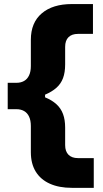

<svg xmlns="http://www.w3.org/2000/svg" viewBox="-20 -799 508 946"><path d="M334 126.5Q271 126.5 225.8 106.2Q180.5 86 156.2 46.8Q132 7.5 132 -49Q132 -62 132 -74.8Q132 -87.5 132 -100.5Q132 -113.5 132 -126.5Q132 -139.5 132 -152.2Q132 -165 132 -178Q132 -206 123.2 -224.5Q114.5 -243 98.5 -252Q82.5 -261 61 -261H18V-391H61Q82.5 -391 98.5 -400Q114.5 -409 123.2 -427.5Q132 -446 132 -473.5Q132 -487 132 -499.8Q132 -512.5 132 -525.5Q132 -538.5 132 -551.2Q132 -564 132 -577.2Q132 -590.5 132 -603Q132 -687.5 185.8 -733.2Q239.5 -779 334 -779H438V-632Q415 -632 396 -632Q377 -632 364 -632Q334 -632 317.5 -615.8Q301 -599.5 301 -568V-481.5Q301 -442 290.5 -414Q280 -386 258 -366.5Q236 -347 202 -332.5V-319.5Q236 -305.5 258 -285.5Q280 -265.5 290.5 -237.2Q301 -209 301 -170.5V-84Q301 -53 317.5 -36.5Q334 -20 364 -20Q377 -20 396.8 -20Q416.5 -20 442 -20V126.5Z"/></svg>

Font: Commissioner Thin ExtraBold
Style: Regular
Weight: 800
Version: Version 1.000